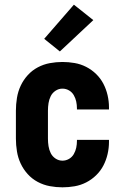

<svg xmlns="http://www.w3.org/2000/svg" viewBox="-20 -793 540 821"><path d="M247 8Q220 8 193 3Q166 -2 141.5 -15Q117 -28 98.5 -48.5Q80 -69 68.5 -93.5Q57 -118 52.5 -145.5Q48 -173 48 -200V-320Q48 -347 52.5 -374.5Q57 -402 68.5 -426.5Q80 -451 98.5 -471.5Q117 -492 141.5 -505Q166 -518 193 -523Q220 -528 247 -528Q273 -528 299 -523.5Q325 -519 348.5 -507Q372 -495 391 -476.5Q410 -458 422 -435Q434 -412 440 -386Q446 -360 446 -334V-325H309V-329Q309 -344 306 -358.5Q303 -373 295.5 -386Q288 -399 275 -406.5Q262 -414 247 -414Q231 -414 217.5 -405Q204 -396 197 -382Q190 -368 187.5 -352Q185 -336 185 -320V-200Q185 -184 187.5 -168Q190 -152 197 -138Q204 -124 217.5 -115Q231 -106 247 -106Q262 -106 275 -113.5Q288 -121 295.5 -134Q303 -147 306 -161.5Q309 -176 309 -191V-195H446V-186Q446 -160 440 -134Q434 -108 422 -85Q410 -62 391 -43.5Q372 -25 348.5 -13Q325 -1 299 3.5Q273 8 247 8ZM236 -573 169 -627 296 -773 379 -707Z"/></svg>

Font: Iosevka Term Curly Heavy
Style: Regular
Weight: 900
Designer: Belleve Invis
Foundry: Belleve Invis
Version: Version 32.3.0